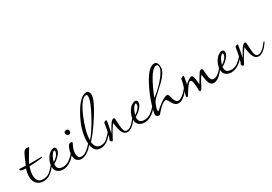

<svg xmlns="http://www.w3.org/2000/svg" viewBox="2 -1396 3105 2188"><g transform="rotate(-30 1555.0 -301.5)"><path d="M160 12Q102 12 69.5 -22Q37 -56 37 -117Q37 -167 55 -215Q25 -215 8 -221Q-20 -227 -20 -242Q-20 -248 -11 -248Q-4 -248 5.5 -247.5Q15 -247 28 -246Q42 -245 52 -244.5Q62 -244 68 -244L103 -326Q115 -355 125 -373Q135 -391 141 -398Q156 -414 181 -414Q205 -414 205 -404L170 -349Q151 -319 136.5 -292Q122 -265 111 -241Q173 -241 210 -241.5Q247 -242 260 -242H268Q280 -242 280 -239Q280 -233 256 -228Q213 -223 175 -220Q137 -217 103 -217Q93 -191 86.5 -162.5Q80 -134 80 -108Q80 -69 98 -40Q116 -11 162 -11Q217 -11 249.5 -37.5Q282 -64 316 -106Q321 -112 325 -112Q328 -112 328 -107Q328 -100 320 -89Q277 -34 239.5 -11Q202 12 160 12Z M416 8Q375 8 345.5 -15.5Q316 -39 316 -87Q316 -140 351 -196Q369 -225 395 -242.5Q421 -260 441 -260Q470 -260 470 -225Q470 -195 430 -152Q393 -114 360 -100Q359 -96 358.5 -91.5Q358 -87 358 -82Q358 -19 433 -19Q476 -19 513.5 -45.5Q551 -72 579 -106Q584 -112 588 -112Q592 -112 592 -108Q592 -104 588 -97.5Q584 -91 582 -89Q566 -67 548.5 -50Q531 -33 502 -17Q481 -4 458.5 2Q436 8 416 8ZM364 -121Q377 -128 389.5 -137.5Q402 -147 414 -160Q441 -192 441 -216Q441 -231 432 -231Q424 -231 411.5 -217.5Q399 -204 388 -184Q369 -145 364 -121Z M670 -304Q658 -304 648 -315Q638 -326 638 -338Q638 -366 669 -366Q699 -366 699 -337Q699 -304 670 -304ZM657 8Q623 8 600.5 -15.5Q578 -39 578 -84Q578 -139 608 -196Q619 -217 646 -217Q662 -217 662 -207Q662 -204 659 -198Q624 -131 624 -83Q624 -48 636.5 -32Q649 -16 671 -16Q706 -16 741 -42.5Q776 -69 809 -107Q812 -112 818 -112Q822 -112 822 -108Q822 -105 818.5 -99.5Q815 -94 812 -89Q799 -72 781 -54Q763 -36 739 -20Q720 -7 698.5 0.5Q677 8 657 8Z M909 12Q808 12 808 -137Q808 -283 904 -454Q998 -624 1082 -624Q1112 -624 1122 -583V-570Q1122 -498 1011 -327Q964 -253 922.5 -198Q881 -143 845 -105Q857 -15 928 -15Q971 -15 1001 -39.5Q1031 -64 1065 -106Q1071 -112 1073 -112Q1076 -112 1076 -107Q1076 -100 1069 -89Q1026 -34 988 -11Q950 12 909 12ZM846 -130Q900 -183 987 -340Q1079 -507 1079 -570Q1079 -598 1063 -598Q1001 -598 922 -420Q885 -332 865.5 -260Q846 -188 846 -130Z M1061 9Q1054 9 1046.5 0Q1039 -9 1039 -16V-19L1048 -36Q1056 -59 1064 -91.5Q1072 -124 1079 -166Q1080 -176 1082 -187.5Q1084 -199 1086 -214Q1091 -234 1117 -234Q1125 -234 1125 -228Q1125 -226 1123 -214Q1121 -202 1117 -181Q1113 -158 1107.5 -131Q1102 -104 1095 -73L1142 -152Q1177 -211 1201 -211Q1216 -211 1217 -193Q1220 -151 1221.5 -110Q1223 -69 1232.5 -42Q1242 -15 1267 -15Q1284 -15 1300.5 -22Q1317 -29 1338 -48.5Q1359 -68 1388 -106Q1389 -108 1392 -111Q1395 -114 1399 -114Q1403 -114 1403 -110Q1403 -106 1398.5 -99Q1394 -92 1392 -89Q1365 -49 1331 -22Q1297 5 1267 5Q1223 5 1202.5 -39.5Q1182 -84 1174 -166Q1158 -149 1136.5 -115Q1115 -81 1087 -28Q1085 -23 1081 -16.5Q1077 -10 1072 0Q1068 9 1061 9Z M1488 8Q1447 8 1417.5 -15.5Q1388 -39 1388 -87Q1388 -140 1423 -196Q1441 -225 1467 -242.5Q1493 -260 1513 -260Q1542 -260 1542 -225Q1542 -195 1502 -152Q1465 -114 1432 -100Q1431 -96 1430.5 -91.5Q1430 -87 1430 -82Q1430 -19 1505 -19Q1548 -19 1585.5 -45.5Q1623 -72 1651 -106Q1656 -112 1660 -112Q1664 -112 1664 -108Q1664 -104 1660 -97.5Q1656 -91 1654 -89Q1638 -67 1620.5 -50Q1603 -33 1574 -17Q1553 -4 1530.5 2Q1508 8 1488 8ZM1436 -121Q1449 -128 1461.5 -137.5Q1474 -147 1486 -160Q1513 -192 1513 -216Q1513 -231 1504 -231Q1496 -231 1483.5 -217.5Q1471 -204 1460 -184Q1441 -145 1436 -121Z M1669 21Q1657 21 1644.5 11.5Q1632 2 1632 -10Q1632 -42 1657 -124Q1695 -249 1753 -357Q1839 -521 1916 -521Q1963 -521 1963 -443Q1963 -386 1879 -300L1750 -180Q1743 -173 1734.5 -163.5Q1726 -154 1715 -141Q1708 -130 1694 -94Q1682 -58 1682 -44Q1682 -33 1687 -25Q1689 -27 1698.5 -34.5Q1708 -42 1724 -56Q1820 -137 1865 -137Q1874 -137 1880.5 -122Q1887 -107 1894 -78Q1911 -15 1947 -15Q1979 -15 2032 -65Q2041 -75 2050.5 -85.5Q2060 -96 2068 -106Q2073 -114 2078 -114Q2084 -114 2081 -106Q2080 -102 2077 -96.5Q2074 -91 2072 -89Q2052 -62 2032 -40Q2007 -16 1982 -2Q1957 12 1934 12Q1913 12 1894.5 -0.5Q1876 -13 1862 -40Q1834 -94 1820 -94Q1801 -94 1772 -73.5Q1743 -53 1706 -10L1682 18Q1675 21 1669 21ZM1724 -182Q1757 -205 1791.5 -236.5Q1826 -268 1861 -306Q1948 -404 1948 -458Q1948 -490 1923 -490Q1855 -490 1745 -236Q1724 -190 1724 -182Z M2218 15Q2209 15 2204 0V-19Q2204 -143 2172 -143Q2151 -143 2108 -75Q2096 -57 2084.5 -39Q2073 -21 2062 -3Q2056 -1 2053 -1Q2043 -1 2043 -16V-19L2055 -59Q2076 -122 2086 -159.5Q2096 -197 2096 -209Q2096 -213 2095 -214Q2115 -232 2133 -232Q2142 -232 2140 -227L2122 -126Q2132 -140 2163 -161Q2179 -172 2190.5 -177Q2202 -182 2209 -182Q2240 -182 2244 -57Q2255 -77 2273.5 -107Q2292 -137 2317 -176Q2331 -195 2347 -195Q2362 -195 2365 -176Q2368 -137 2371 -103.5Q2374 -70 2384 -50Q2394 -30 2418 -29Q2448 -29 2477.5 -51.5Q2507 -74 2531 -106Q2536 -114 2541 -114Q2544 -114 2544 -106Q2544 -104 2540 -97.5Q2536 -91 2534 -89Q2517 -64 2494.5 -40.5Q2472 -17 2447 -2.5Q2422 12 2397 12Q2360 12 2343 -28Q2326 -68 2322 -141Q2301 -122 2277 -73Q2262 -45 2252 -26.5Q2242 -8 2237 0Q2227 15 2218 15Z M2630 8Q2589 8 2559.5 -15.5Q2530 -39 2530 -87Q2530 -140 2565 -196Q2583 -225 2609 -242.5Q2635 -260 2655 -260Q2684 -260 2684 -225Q2684 -195 2644 -152Q2607 -114 2574 -100Q2573 -96 2572.5 -91.5Q2572 -87 2572 -82Q2572 -19 2647 -19Q2690 -19 2727.5 -45.5Q2765 -72 2793 -106Q2798 -112 2802 -112Q2806 -112 2806 -108Q2806 -104 2802 -97.5Q2798 -91 2796 -89Q2780 -67 2762.5 -50Q2745 -33 2716 -17Q2695 -4 2672.5 2Q2650 8 2630 8ZM2578 -121Q2591 -128 2603.5 -137.5Q2616 -147 2628 -160Q2655 -192 2655 -216Q2655 -231 2646 -231Q2638 -231 2625.5 -217.5Q2613 -204 2602 -184Q2583 -145 2578 -121Z M2788 9Q2781 9 2773.5 0Q2766 -9 2766 -16V-19L2775 -36Q2783 -59 2791 -91.5Q2799 -124 2806 -166Q2807 -176 2809 -187.5Q2811 -199 2813 -214Q2818 -234 2844 -234Q2852 -234 2852 -228Q2852 -226 2850 -214Q2848 -202 2844 -181Q2840 -158 2834.5 -131Q2829 -104 2822 -73L2869 -152Q2904 -211 2928 -211Q2943 -211 2944 -193Q2947 -151 2948.5 -110Q2950 -69 2959.5 -42Q2969 -15 2994 -15Q3011 -15 3027.5 -22Q3044 -29 3065 -48.5Q3086 -68 3115 -106Q3116 -108 3119 -111Q3122 -114 3126 -114Q3130 -114 3130 -110Q3130 -106 3125.5 -99Q3121 -92 3119 -89Q3092 -49 3058 -22Q3024 5 2994 5Q2950 5 2929.5 -39.5Q2909 -84 2901 -166Q2885 -149 2863.5 -115Q2842 -81 2814 -28Q2812 -23 2808 -16.5Q2804 -10 2799 0Q2795 9 2788 9Z"/></g></svg>

Font: Lavishly Yours
Style: Regular
Weight: 400
Designer: Robert E. Leuschke
Foundry: Robert E. Leuschke
Version: Version 1.010; ttfautohint (v1.8.3)